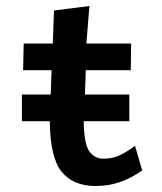

<svg xmlns="http://www.w3.org/2000/svg" viewBox="-20 -610 540 640"><path d="M53 -206V-295H149L152 -376H57L59 -465H156L160 -575L278 -590L268 -465H417L416 -376H266L263 -295H411V-206H259Q260 -131 277.5 -106Q295 -81 325 -81Q357 -81 382.5 -94Q408 -107 430 -124L454 -42Q419 -17 381 -3.5Q343 10 299 10Q224 10 185.5 -37.5Q147 -85 146 -206Z"/></svg>

Font: Inconsolata
Style: Bold
Weight: 700
Monospace: yes
Designer: Raph Levien, Cyreal, Brenton Simpson
Foundry: Raph Levien, Cyreal, Google
Version: Version 3.100; ttfautohint (v1.8.4.7-5d5b)